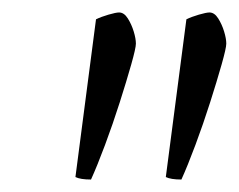

<svg xmlns="http://www.w3.org/2000/svg" viewBox="-20 -724 383 308"><path d="M126 -436Q109 -436 101 -440L134 -693Q142 -697 154 -700.5Q166 -704 171 -704Q179 -704 185 -694.5Q191 -685 194.5 -673.5Q198 -662 198 -654Q198 -647 190.5 -620.5Q183 -594 172 -559.5Q161 -525 148.5 -491.5Q136 -458 126 -436ZM271 -436Q254 -436 246 -440L279 -693Q287 -697 299 -700.5Q311 -704 316 -704Q324 -704 330 -694.5Q336 -685 339.5 -673.5Q343 -662 343 -654Q343 -647 335.5 -620.5Q328 -594 317 -559.5Q306 -525 293.5 -491.5Q281 -458 271 -436Z"/></svg>

Font: Texturina Thin
Style: Italic
Weight: 100
Italic angle: -11°
Designer: Guillermo Torres Carreño
Foundry: Omnibus-Type
Version: Version 1.002; ttfautohint (v1.8.3)